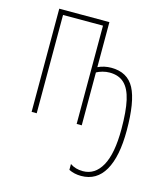

<svg xmlns="http://www.w3.org/2000/svg" viewBox="-114 -616 828 947"><g transform="rotate(15 300.0 -142.5)"><path d="M325 228V198Q352 217 390 217Q452 217 486.5 155Q521 93 521 -32Q521 -123 508.5 -178.5Q496 -234 468 -260.5Q440 -287 393 -287Q375 -287 357 -282Q339 -277 327 -270V0H301V-502H97V0H71V-527H327V-297Q359 -312 395 -312Q478 -312 513 -246Q548 -180 548 -32Q548 101 507.5 171.5Q467 242 388 242Q353 242 325 228Z"/></g></svg>

Font: Noto Sans Mono UI Thin
Style: Regular
Weight: 250
Monospace: yes
Designer: Monotype Design team
Foundry: Monotype Imaging Inc.
Version: Version 1.000